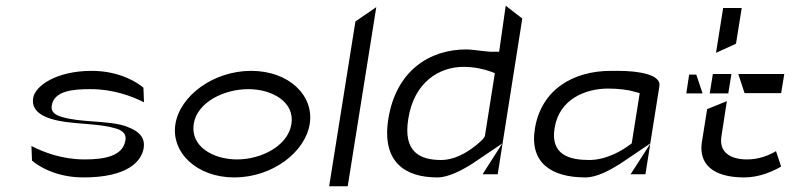

<svg xmlns="http://www.w3.org/2000/svg" viewBox="-20 -660 2795 672"><path d="M284 -226C319 -223 352 -220 379 -212C396 -208 424 -199 419 -169C410 -113 345 -102 276 -102C197 -102 133 -127 90 -149L92 -98C110 -82 172 -39 272 -39C425 -39 475 -94 483 -142C488 -175 471 -196 438 -211C431 -214 426 -216 418 -219C387 -229 346 -232 305 -235C266 -238 230 -241 199 -250C181 -255 157 -264 161 -290C169 -343 237 -348 297 -348C376 -348 440 -324 484 -302L482 -353C464 -369 401 -412 301 -412C178 -412 103 -360 96 -317C88 -266 139 -243 211 -233C234 -230 259 -228 284 -226Z M1064 -226C1080 -325 992 -412 859 -412C727 -412 610 -325 594 -226C578 -127 668 -39 800 -39C933 -39 1048 -127 1064 -226ZM1000 -226C988 -149 894 -102 810 -102C725 -102 646 -148 658 -226C670 -303 765 -348 849 -348C933 -348 1012 -303 1000 -226Z M1132 -8H1197L1297 -635L1224 -585Z M1696 -410 1712 -404 1677 -183 1671 -174 1668 -171C1648 -151 1589 -100 1524 -100C1451 -100 1390 -127 1409 -244C1429 -373 1518 -426 1602 -426C1640 -426 1674 -418 1696 -410ZM1727 -479H1696H1695C1667 -481 1632 -487 1612 -487C1484 -487 1366 -413 1339 -243C1316 -95 1395 -39 1511 -39C1550 -39 1598 -65 1633 -87L1738 -158L1669 -50H1722L1808 -595L1750 -640Z M2151 -87 2256 -158 2288 -359C2294 -399 2216 -412 2143 -412H2118C1987 -412 1874 -347 1852 -209C1833 -90 1910 -39 2029 -39C2069 -39 2114 -64 2151 -87ZM2201 -339 2219 -334 2191 -158 2181 -151C2161 -136 2105 -100 2042 -100C1975 -100 1906 -117 1921 -211C1937 -315 2032 -350 2108 -350C2143 -350 2178 -346 2201 -339ZM2256 -158 2257 -159 2256 -157ZM2187 -50H2239L2256 -157Z M2455 -278 2436 -159C2427 -88 2472 -39 2585 -39C2639 -39 2686 -61 2714 -77L2696 -131C2673 -117 2637 -102 2595 -102C2535 -102 2496 -128 2505 -183L2524 -306ZM2586 -334H2714L2725 -401H2564ZM2556 -507 2576 -632H2511L2486 -475ZM2417 -399H2392L2382 -333H2439ZM2475 -401 2464 -333H2529L2540 -401Z"/></svg>

Font: Charger Static
Style: 2Obl
Weight: 1000
Designer: Jasper
Foundry: KineticPlasma Fonts/Cannot Into Space Fonts
Version: Version 1.1